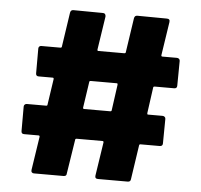

<svg xmlns="http://www.w3.org/2000/svg" viewBox="-49 -724 782 748"><g transform="rotate(5 342.5 -350.5)"><path d="M100 -40 120 -171Q120 -176 116 -176H59Q48 -176 48 -187V-283Q48 -288 51.5 -291Q55 -294 59 -294H135Q140 -294 140 -299L155 -400Q155 -405 151 -405H96Q85 -405 85 -416V-513Q85 -518 88 -521Q91 -524 96 -524H170Q176 -524 176 -529L196 -663Q198 -674 208 -674L324 -673Q335 -673 335 -660L315 -529Q315 -524 318 -524H420Q426 -524 426 -529L446 -663Q448 -674 458 -674L574 -673Q587 -673 585 -660L565 -529Q565 -524 569 -524H626Q631 -524 634.5 -521Q638 -518 638 -513L637 -416Q637 -405 626 -405H550Q544 -405 544 -400L530 -299Q530 -294 533 -294H590Q595 -294 598.5 -291Q602 -288 602 -283L601 -187Q601 -176 589 -176H515Q509 -176 509 -171L489 -37Q488 -27 477 -27H361Q348 -27 350 -40L370 -171Q370 -176 366 -176H265Q259 -176 259 -171L238 -37Q238 -27 226 -27H110Q105 -27 102 -30.5Q99 -34 100 -40ZM283 -294H385Q391 -294 391 -299L405 -400Q405 -405 402 -405H300Q294 -405 294 -400L279 -299Q279 -294 283 -294Z"/></g></svg>

Font: Barlow GEO Bold
Style: Regular
Weight: 700
Designer: Jeremy Tribby
Foundry: Tribby Type
Version: Version 1.408